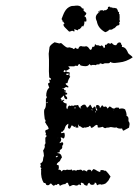

<svg xmlns="http://www.w3.org/2000/svg" viewBox="-20 -675 494 686"><path d="M124 -80 125 -81 126 -83Q126 -85 124 -91Q134 -95 134 -107L135 -113L137 -118L136 -128L134 -137Q143 -150 139 -157Q144 -162 142 -169V-183Q150 -191 145 -191L144 -192H143Q142 -193 144 -196V-199L142 -203Q141 -206 143 -210L146 -211L149 -212L153 -214Q155 -216 151 -223Q150 -224 146 -230L144 -234L141 -238Q145 -245 140 -249L139 -257L138 -266Q137 -276 138 -283Q144 -290 144 -302V-322Q150 -328 145 -332Q145 -353 156 -362L154 -367L152 -373Q150 -378 158 -380L157 -385L156 -388Q155 -390 156.5 -390.5Q158 -391 162 -390Q163 -393 161 -395L158 -397L156 -398Q154 -421 155 -441V-462L154 -483Q156 -502 157 -507Q160 -515 175 -524L183 -522L191 -520H193L196 -521Q199 -521 200 -520Q216 -505 221 -505H224L227 -506Q228 -506 233 -504.5Q238 -503 241 -502Q242 -496 250 -505Q254 -499 260 -501Q263 -512 272 -510L275 -509H279Q282 -508 288 -510Q294 -508 296 -505L299 -501L302 -497Q307 -497 308 -501L309 -505L311 -508Q315 -507 317 -509Q319 -511 319 -516Q320 -518 323 -515L324 -514L326 -513Q329 -514 332 -513L335 -512L338 -510Q344 -515 346 -511L349 -508L351 -503Q354 -504 355 -507V-512Q354 -516 361 -515Q361 -519 369 -521Q374 -516 379 -522Q387 -511 396 -514Q398 -520 404 -523Q412 -525 413 -518L414 -515L416 -513Q417 -511 415 -507Q423 -508 430 -500Q435 -493 438 -485L442 -481L446 -478Q453 -473 454 -470Q430 -454 407 -452L399 -451L390 -450Q379 -450 374 -454Q372 -448 364 -449H356Q351 -449 348 -446L344 -447L341 -448Q336 -450 335 -445H328Q325 -445 322 -442L318 -443H314Q310 -444 305 -441Q300 -446 299 -446L298 -444L297 -443L295 -441Q288 -436 268 -441Q265 -447 262 -446Q259 -443 257 -439Q247 -442 246 -438H235Q229 -439 223 -437L225 -436L227 -434L230 -431L225 -427L220 -424Q216 -420 209 -425L208 -421L207 -418Q210 -416 212 -418L214 -419L216 -421Q217 -417 228 -417L229 -413L228 -408Q228 -402 231 -401Q224 -392 221 -378Q211 -378 216 -373L218 -371L221 -369Q222 -368 224 -366L225 -364Q223 -362 220 -363L218 -364H215Q210 -359 201 -359Q201 -358 209 -358Q209 -354 210 -353Q216 -352 216 -350Q216 -347 209 -347Q219 -344 220 -341Q221 -339 219.5 -338Q218 -337 212 -336L215 -333L218 -329Q221 -326 220 -322Q217 -319 215 -321L212 -323L210 -326L208 -334Q199 -325 196 -323Q200 -322 200 -315L206 -318Q207 -319 209 -319Q210 -318 210 -317Q206 -314 205 -313Q207 -307 218 -305V-299L217 -294Q217 -286 221 -285Q221 -288 222 -290L224 -295Q228 -300 232 -296Q238 -300 241 -296Q244 -299 249 -299H254L259 -300Q260 -298 263 -291Q269 -291 269 -285Q271 -288 268 -291Q267 -295 272 -297Q276 -302 284 -301L288 -296L291 -290L296 -294L299 -297Q300 -301 302 -301Q304 -301 310 -288Q312 -288 314 -291L315 -293L317 -294Q319 -295 320.5 -293.5Q322 -292 322 -288L323 -283Q324 -281 326 -279Q326 -280 328 -282Q321 -291 324 -299Q330 -301 333 -298Q338 -295 336 -290Q337 -291 340 -291Q342 -297 345 -299Q346 -299 348 -296Q350 -293 352 -293Q360 -298 364 -287L372 -295L377 -292L381 -289Q382 -288 384.5 -287.5Q387 -287 388 -287L390 -288L393 -290Q396 -292 398 -290Q405 -293 406 -286Q419 -290 427 -284L429 -279L431 -273Q433 -265 432 -261Q437 -260 439 -253V-242Q443 -238 443 -231L442 -225L441 -219L432 -214L423 -209Q420 -207 418 -211L417 -214L416 -216Q403 -214 396 -220Q394 -219 389 -219L383 -220Q376 -222 371 -220Q370 -219 361 -219Q355 -214 347 -222Q330 -217 329 -221V-225Q329 -228 326 -229Q324 -229 319 -226L316 -223L313 -221Q305 -215 304 -222Q302 -229 297 -222L293 -221L289 -220Q284 -218 281 -220Q278 -216 272 -220L268 -223Q264 -225 263 -224Q261 -233 260 -229Q259 -226 260 -219H252Q248 -219 251 -223Q248 -224 246 -221Q238 -227 237 -227Q235 -227 234 -223L232 -219Q231 -216 228 -215Q221 -217 223 -223L224 -228V-233Q215 -228 213 -221L211 -216Q211 -213 208 -210L205 -207L204 -205L203 -204Q200 -205 199 -204Q198 -203 199 -199L204 -200L209 -201Q211 -199 211 -196Q212 -192 211 -187Q210 -182 208 -181Q206 -179 203 -182Q202 -185 196 -183Q200 -178 198 -173Q196 -167 192 -164Q193 -163 197 -165L202 -167Q206 -166 206 -160Q204 -156 202 -153Q204 -147 199 -142Q198 -143 196 -140L194 -138L193 -135Q194 -133 193.5 -132Q193 -131 190.5 -130.5Q188 -130 185 -130Q186 -129 186 -128Q198 -128 201 -114Q202 -112 198 -108L196 -104L194 -100L192 -98L189 -96L184 -91Q180 -85 189 -85Q192 -74 188 -69Q199 -69 199 -62Q206 -69 210 -68L211 -67H213Q214 -67 220 -69L224 -68H228Q232 -67 235 -70Q239 -65 240 -65L241 -66L243 -67Q246 -68 252 -65Q255 -68 258 -68H260Q262 -66 263 -68Q271 -71 275 -64Q278 -68 283 -66L287 -64L291 -62Q291 -71 304 -68L308 -62Q308 -66 314 -71L320 -69L325 -66Q329 -63 335 -61Q337 -60 339 -63V-67Q343 -68 349 -67L353 -65H358L367 -55L375 -44L371 -37L368 -31Q366 -28 358 -20Q351 -16 346 -16Q343 -14 341 -16Q335 -18 327 -13L325 -17L324 -20Q322 -23 318 -22V-19Q318 -18 316 -16Q304 -11 299 -22Q295 -20 294 -18L293 -16V-14Q292 -10 285 -13Q278 -16 280 -18L277 -20L273 -22Q271 -23 269.5 -21.5Q268 -20 269 -18V-17L270 -16Q270 -15 268 -13Q263 -19 256 -12Q249 -12 247 -13L245 -14H243Q240 -15 229 -9L225 -15L223 -21Q219 -25 213 -17Q206 -18 194 -11Q190 -23 182 -14Q179 -16 176 -14L175 -13L174 -12Q171 -9 162 -20L158 -17L155 -14Q149 -12 145 -15Q143 -23 137 -21Q125 -38 127 -67Q125 -69 128 -74Q123 -78 124 -80ZM220 -569 216 -573 212 -577Q202 -587 211 -592Q210 -592 208 -594L207 -596Q206 -599 202 -599Q204 -602 203 -603L201 -605Q200 -606 200 -607L205 -620Q209 -630 211 -633Q219 -648 234 -653Q238 -654 245 -654Q249 -655 257 -655Q270 -654 273 -645Q277 -646 278.5 -644Q280 -642 278 -638L281 -635L284 -632Q286 -631 288 -629Q290 -624 281 -617Q287 -615 288 -609Q290 -603 288 -598H281Q283 -590 277 -580Q276 -580 275 -581Q274 -582 273 -583Q272 -577 264 -571Q258 -571 258 -566L255 -568H252Q250 -568 248 -571Q245 -570 245 -568Q245 -566 248 -564Q243 -562 241 -564Q240 -565 237 -565Q234 -563 227 -562ZM333 -630 331 -632Q330 -633 331 -634H333L336 -631V-634H334Q335 -638 341 -638Q346 -640 351 -636Q354 -641 358 -638Q360 -639 366 -645Q364 -650 369 -651Q374 -652 375 -648Q382 -650 384 -645Q386 -649 388 -647L391 -646H394Q396 -646 398 -643L399 -641L401 -639Q399 -634 406 -631L405 -629V-627Q404 -626 407 -624Q408 -614 407 -603Q411 -599 406 -596V-594L407 -591Q407 -587 405 -585Q402 -585 398 -583Q395 -581 393 -578Q388 -573 385 -573Q382 -570 378 -569H371Q364 -562 356 -560Q330 -574 326 -599Q316 -618 333 -630ZM221 -407Q226 -407 226 -412H221Q217 -412 216 -411Q217 -407 221 -407ZM179 -114Q184 -111 187 -118Q181 -119 179 -114ZM247 -287Q253 -289 248 -292Q245 -291 247 -287ZM147 -306Q151 -307 149 -311Q145 -310 147 -306ZM308 -282 309 -280Q313 -284 306 -284ZM323 -275V-278Q321 -278 321 -276V-273Q323 -273 323 -275ZM384 -283V-282L385 -281Q386 -281 385.5 -281.5Q385 -282 384 -283ZM188 -182Q187 -183 185 -181Q186 -182 188 -182ZM390 -275Q389 -276 389 -279Q389 -279 390 -275ZM194 -315V-314Q195 -314 194 -315ZM150 -299Z"/></svg>

Font: Kom-post
Style: Regular
Weight: 400
Designer: @guaschetti
Foundry: guaschetti
Version: Version 1.00 December 6, 2021, initial release